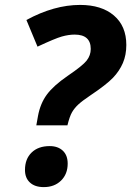

<svg xmlns="http://www.w3.org/2000/svg" viewBox="-20 -744 531 777"><path d="M81.1 -56.2C81.1 -34.7 87.7 -17.7 101.1 -5.4C114.4 7 133.1 13.2 157.2 13.2C185.9 13.2 209.1 4.4 227.1 -13.2C245 -30.8 253.9 -53.7 253.9 -82C253.9 -104.5 247.3 -121.9 234.1 -134.3C220.9 -146.6 203.3 -152.8 181.2 -152.8C150.2 -152.8 125.8 -144.1 107.9 -126.7C90 -109.3 81.1 -85.8 81.1 -56.2ZM127 -236.8H252.9C258.8 -260.9 265 -278.6 271.5 -289.8C278 -301 286.5 -311.5 297.1 -321.3C307.7 -331.1 323.4 -342.9 344.2 -356.9C388.5 -386.6 419.4 -410.6 437 -429C454.6 -447.3 468 -467.4 477.3 -489C486.6 -510.7 491.2 -535 491.2 -562C491.2 -613.1 474.4 -652.9 440.9 -681.4C407.4 -709.9 361.8 -724.1 304.2 -724.1C234.2 -724.1 161.8 -703.8 86.9 -663.1L131.8 -555.2C179 -577.3 211.8 -591 230.2 -596.2C248.6 -601.4 266 -604 282.2 -604C325.5 -604 347.2 -584.6 347.2 -545.9C347.2 -528.6 341.7 -513 330.8 -499C319.9 -485 294.3 -464.4 253.9 -437C215.5 -410.6 187.4 -385.4 169.7 -361.3C151.9 -337.2 140 -308.4 133.8 -274.9Z"/></svg>

Font: OpenSans
Style: Bold Italic
Weight: 700
Italic angle: -12°
Foundry: Ascender Corporation
Version: Version 1.10; ttfautohint (v1.2) -l 8 -r 50 -G 200 -x 14 -D 